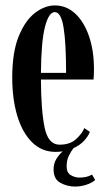

<svg xmlns="http://www.w3.org/2000/svg" viewBox="-20 -548 391 706"><path d="M184.5 10.5Q133.5 10.5 97.8 -25Q62 -60.5 43.5 -122.2Q25 -184 25 -263Q25 -356.5 49 -415Q73 -473.5 109 -500.8Q145 -528 181.5 -528Q225 -528 257.2 -497.5Q289.5 -467 307.5 -414.2Q325.5 -361.5 325.5 -294Q325.5 -273.5 324 -255.5H130.5Q131 -142.5 144 -79.2Q157 -16 199 -16Q237 -16 259.2 -36Q281.5 -56 290 -77L310.5 -63Q303.5 -45.5 288.2 -29.5Q273 -13.5 250.5 -3.5Q241 8.5 233 25Q225 41.5 225 63.5Q225 87 240.2 96Q255.5 105 272.5 105Q299.5 105 318.5 94L330 114Q318 124.5 297.8 131.2Q277.5 138 256 138Q227 138 202 124.2Q177 110.5 177 75Q177 53 187.2 36.5Q197.5 20 210.5 8.5Q198 10.5 184.5 10.5ZM181.5 -503.5Q159.5 -503.5 145.5 -449.8Q131.5 -396 130.5 -280H223Q223 -390 213.8 -446.8Q204.5 -503.5 181.5 -503.5Z"/></svg>

Font: Imbue 50pt SemiBold
Style: Regular
Weight: 600
Designer: Tyler Finck
Foundry: Etcetera Type Company
Version: Version 1.102; ttfautohint (v1.8.3)